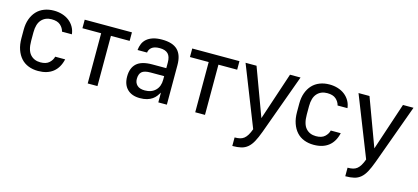

<svg xmlns="http://www.w3.org/2000/svg" viewBox="-60 -1005 3646 1673"><g transform="rotate(15 1763.0 -168.5)"><path d="M265 7Q217 7 177.5 -8.5Q138 -24 110.5 -54.5Q83 -85 67.5 -129.5Q52 -174 52 -232V-308Q52 -362 67.5 -404.5Q83 -447 110.5 -476.5Q138 -506 177.5 -521.5Q217 -537 265 -537Q305 -537 340.5 -526Q376 -515 403 -494Q430 -473 447 -443.5Q464 -414 468 -378H379Q371 -411 344 -435Q317 -459 265 -459Q208 -459 174 -421.5Q140 -384 140 -308V-232Q140 -147 174 -109Q208 -71 265 -71Q317 -71 344 -96Q371 -121 378 -152H468Q450 -73 398.5 -33Q347 7 265 7Z M712 -453H543V-530H969V-453H800V0H712Z M1183 6Q1110 6 1069 -34.5Q1028 -75 1028 -148Q1028 -225 1072 -265.5Q1116 -306 1213 -306H1339V-357Q1339 -411 1314.5 -435.5Q1290 -460 1239 -460Q1213 -460 1195 -454.5Q1177 -449 1166 -439.5Q1155 -430 1149 -418Q1143 -406 1142 -394H1056Q1059 -425 1070 -451Q1081 -477 1103 -496Q1125 -515 1158.5 -526Q1192 -537 1240 -537Q1336 -537 1381 -492.5Q1426 -448 1426 -357V0H1349V-88Q1339 -71 1326 -54Q1313 -37 1293.5 -23.5Q1274 -10 1247 -2Q1220 6 1183 6ZM1208 -70Q1268 -70 1303.5 -105.5Q1339 -141 1339 -202V-234H1217Q1160 -234 1137.5 -213.5Q1115 -193 1115 -149Q1115 -114 1138 -92Q1161 -70 1208 -70Z M1682 -453H1513V-530H1939V-453H1770V0H1682Z M2070 123Q2098 123 2118.5 118Q2139 113 2154.5 100.5Q2170 88 2183 66.5Q2196 45 2208 12L1994 -530H2093L2252 -100L2395 -530H2490L2293 12Q2272 69 2252 105.5Q2232 142 2207 163Q2182 184 2149 192Q2116 200 2070 200Z M2751 7Q2703 7 2663.5 -8.5Q2624 -24 2596.5 -54.5Q2569 -85 2553.5 -129.5Q2538 -174 2538 -232V-308Q2538 -362 2553.5 -404.5Q2569 -447 2596.5 -476.5Q2624 -506 2663.5 -521.5Q2703 -537 2751 -537Q2791 -537 2826.5 -526Q2862 -515 2889 -494Q2916 -473 2933 -443.5Q2950 -414 2954 -378H2865Q2857 -411 2830 -435Q2803 -459 2751 -459Q2694 -459 2660 -421.5Q2626 -384 2626 -308V-232Q2626 -147 2660 -109Q2694 -71 2751 -71Q2803 -71 2830 -96Q2857 -121 2864 -152H2954Q2936 -73 2884.5 -33Q2833 7 2751 7Z M3089 123Q3117 123 3137.5 118Q3158 113 3173.5 100.5Q3189 88 3202 66.5Q3215 45 3227 12L3013 -530H3112L3271 -100L3414 -530H3509L3312 12Q3291 69 3271 105.5Q3251 142 3226 163Q3201 184 3168 192Q3135 200 3089 200Z"/></g></svg>

Font: Golos UI
Style: Regular
Weight: 400
Designer: A.Korolkova, Vitaly Kuzmin
Foundry: ParaType Ltd
Version: Version 2.000